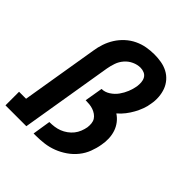

<svg xmlns="http://www.w3.org/2000/svg" viewBox="-207 -876 1009 1009"><g transform="rotate(45 298.0 -371.5)"><path d="M-4 0V-101H48L119 -530Q123 -558 132.5 -586Q142 -614 158 -639.5Q174 -665 197 -686Q220 -707 247.5 -720Q275 -733 303.5 -738Q332 -743 361 -743Q387 -743 412.5 -738.5Q438 -734 460 -722.5Q482 -711 498.5 -692Q515 -673 523.5 -650Q532 -627 534 -600.5Q536 -574 531 -548Q528 -525 519.5 -502.5Q511 -480 499.5 -459Q488 -438 472.5 -418Q457 -398 438 -382Q458 -369 472.5 -350Q487 -331 494.5 -308.5Q502 -286 503 -260.5Q504 -235 499 -210Q494 -180 482.5 -150Q471 -120 450.5 -94.5Q430 -69 402.5 -50Q375 -31 345 -19.5Q315 -8 284 -4Q253 0 222 0H205L221 -101H222Q240 -101 258 -103.5Q276 -106 293 -112.5Q310 -119 326 -130.5Q342 -142 353.5 -156.5Q365 -171 372 -188.5Q379 -206 382 -223Q384 -238 382.5 -252.5Q381 -267 374 -278Q367 -289 355.5 -297Q344 -305 331 -309.5Q318 -314 303.5 -315.5Q289 -317 275 -317L292 -418Q316 -418 338.5 -432.5Q361 -447 376 -468Q391 -489 400.5 -512.5Q410 -536 414 -560Q416 -575 415 -590Q414 -605 407 -617.5Q400 -630 386.5 -636Q373 -642 358 -642Q335 -642 312 -631.5Q289 -621 272.5 -602Q256 -583 248 -560Q240 -537 236 -514L151 0Z"/></g></svg>

Font: Iosevka Slab Extended Oblique
Style: Bold
Weight: 700
Width: 7
Italic angle: -9°
Monospace: yes
Designer: Belleve Invis
Foundry: Belleve Invis
Version: Version 11.1.1; ttfautohint (v1.8.3)